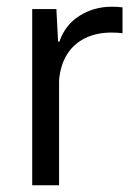

<svg xmlns="http://www.w3.org/2000/svg" viewBox="-20 -552 406 572"><path d="M76 0V-525H148L153 -428H157Q174 -478 217 -505Q260 -532 313 -532Q322 -532 330 -531.5Q338 -531 345 -530V-453Q338 -454 330 -454.5Q322 -455 313 -455Q267 -455 233 -438Q199 -421 179.5 -389.5Q160 -358 156 -313V0Z"/></svg>

Font: Mona Sans ExtraLight
Style: Regular
Weight: 400
Version: Version 2.000